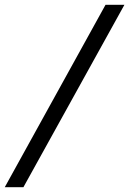

<svg xmlns="http://www.w3.org/2000/svg" viewBox="-20 -691 541 804"><path d="M501 -670.9 78.1 92.8H0L421.9 -670.9Z"/></svg>

Font: Charis
Style: Bold
Weight: 700
Designer: Walt Agee, Miriam Martin, Annie Olsen, Victor Gaultney, Lorna Priest, Alan Ward, Bob Hallissy, Martin Hosken, Sharon Cor
Foundry: SIL Global
Version: Version 7.000